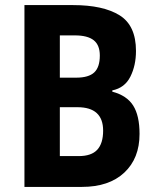

<svg xmlns="http://www.w3.org/2000/svg" viewBox="-20 -734 615 754"><path d="M267 -714Q385 -714 449.5 -674Q514 -634 514 -534Q514 -477 492 -433Q470 -389 421 -379V-374Q478 -359 503 -319.5Q528 -280 528 -208Q528 -112 468 -56Q408 0 302 0H76V-714ZM279 -429Q328 -429 350 -449.5Q372 -470 372 -516Q372 -557 348 -576Q324 -595 274 -595H215V-429ZM215 -313V-121H289Q339 -121 362 -146Q385 -171 385 -221Q385 -313 284 -313Z"/></svg>

Font: Noto Sans Gurmukhi Condensed
Style: Bold
Weight: 700
Width: 3
Designer: Jelle Bosma - Monotype Design Team
Foundry: Monotype Imaging Inc.
Version: Version 2.004; ttfautohint (v1.8.4.7-5d5b)